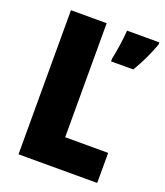

<svg xmlns="http://www.w3.org/2000/svg" viewBox="-133 -804 767 894"><g transform="rotate(20 251.0 -357.0)"><path d="M64 0H454V-149H241V-714H64ZM502 -703V-714H342C340 -673 329 -604 321 -568V-554H431C461 -604 483 -651 502 -703Z"/></g></svg>

Font: Noto Sans Armenian Condensed Black
Style: Regular
Weight: 900
Width: 3
Designer: Monotype Design Team
Foundry: Monotype Imaging Inc.
Version: Version 2.008